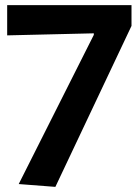

<svg xmlns="http://www.w3.org/2000/svg" viewBox="-20 -721 540 749"><path d="M196 8 53 -3 346 -585V-591L8 -583V-701H493V-620Z"/></svg>

Font: Ruda ExtraBold
Style: Regular
Weight: 800
Designer: Mariela Monsalve and Angelina Sanchez
Foundry: Mariela Monsalve and Angelina Sanchez
Version: Version 2.000